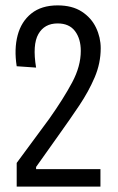

<svg xmlns="http://www.w3.org/2000/svg" viewBox="-20 -693 439 713"><path d="M42 0V-88L163 -252Q216 -327 248 -387Q280 -447 280 -504Q280 -549 258.5 -577.5Q237 -606 194 -606Q145 -606 122.5 -566.5Q100 -527 114 -442L42 -447Q32 -511 45.5 -562Q59 -613 96.5 -643Q134 -673 194 -673Q248 -673 283.5 -650Q319 -627 336.5 -590.5Q354 -554 354 -514Q354 -458 331.5 -405.5Q309 -353 274.5 -301.5Q240 -250 202 -197L114 -73V-65H353V0Z"/></svg>

Font: Bricolage Grotesque 12pt Condensed Light
Style: Regular
Weight: 300
Width: 3
Designer: Mathieu Triay
Foundry: Atelier Triay
Version: Version 1.001; ttfautohint (v1.8.4.7-5d5b);gftools[0.9.33.de